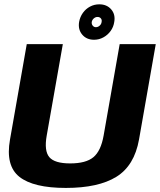

<svg xmlns="http://www.w3.org/2000/svg" viewBox="-20 -883 755 906"><path d="M290.7 3.8Q444.2 3.8 529.1 -48.7Q614 -101.2 636 -224.6L715 -674.9H544.8L468.9 -243.1Q456.2 -170.8 420.8 -141.3Q385.4 -111.9 311.3 -111.9Q237.7 -111.9 212.7 -141.5Q187.7 -171.2 200.4 -243.1L276.5 -674.9H106.3L27.2 -224.6Q5.3 -101.2 71.4 -48.7Q137.6 3.8 290.7 3.8ZM423.8 -695.4Q447.5 -695.4 467.9 -706.7Q488.4 -717.9 502.1 -736.9Q515.7 -755.8 519.1 -779.3Q525.4 -814.9 504.7 -838.8Q484 -862.6 448.6 -862.6Q424.9 -862.6 404.7 -851.8Q384.5 -841 371 -822.1Q357.5 -803.2 353.3 -779.3Q347.5 -743.9 368 -719.6Q388.5 -695.4 423.8 -695.4ZM432.4 -754.7Q423.3 -754.7 417.5 -762Q411.7 -769.2 412.9 -779.3Q415 -789.8 423 -796.4Q430.9 -803 440 -803Q450 -803 455.8 -796.4Q461.6 -789.8 459.5 -779.3Q458.3 -769.2 450.3 -762Q442.3 -754.7 432.4 -754.7Z"/></svg>

Font: Anybody Thin
Style: Italic
Weight: 100
Italic angle: -10°
Designer: Tyler Finck
Foundry: Etcetera Type Company
Version: Version 1.114;gftools[0.9.25]